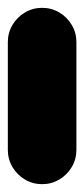

<svg xmlns="http://www.w3.org/2000/svg" viewBox="-20 -470 215 490"><path d="M0 -87.7H175V-362.7H0ZM87.7 -175Q63.7 -175 43.7 -163.2Q23.7 -151.3 11.8 -131.3Q0 -111.3 0 -87.7Q0 -63.7 11.8 -43.7Q23.7 -23.7 43.7 -11.8Q63.7 0 87.7 0Q111.3 0 131.3 -11.8Q151.3 -23.7 163.2 -43.7Q175 -63.7 175 -87.7Q175 -111.3 163.2 -131.3Q151.3 -151.3 131.3 -163.2Q111.3 -175 87.7 -175ZM87.7 -450Q63.7 -450 43.7 -438.2Q23.7 -426.3 11.8 -406.3Q0 -386.3 0 -362.7Q0 -338.7 11.8 -318.7Q23.7 -298.7 43.7 -286.8Q63.7 -275 87.7 -275Q111.3 -275 131.3 -286.8Q151.3 -298.7 163.2 -318.7Q175 -338.7 175 -362.7Q175 -386.3 163.2 -406.3Q151.3 -426.3 131.3 -438.2Q111.3 -450 87.7 -450Z"/></svg>

Font: Wavefont Thin
Style: Regular
Weight: 100
Monospace: yes
Version: Version 3.005;gftools[0.9.33]